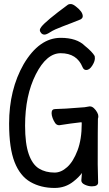

<svg xmlns="http://www.w3.org/2000/svg" viewBox="-20 -906 540 949"><path d="M184 -773Q206 -802 316 -883Q320 -886 330 -886Q340 -886 355 -874Q389 -848 389 -826Q389 -816 378 -810Q334 -792 291 -776Q248 -760 229 -747.5Q210 -735 200 -735Q190 -735 183.5 -742.5Q177 -750 177 -757Q177 -764 184 -773ZM250 23Q182 23 130.5 -6.5Q79 -36 52 -105Q25 -174 25 -295Q25 -463 97 -589Q174 -719 280 -719Q360 -719 400 -679Q436 -650 448 -629L449 -618Q449 -602 435.5 -581Q422 -560 406 -560Q394 -560 388 -574Q360 -643 280 -643Q210 -643 157 -538.5Q104 -434 104 -285Q104 -196 122 -144.5Q140 -93 172.5 -73Q205 -53 250 -53Q282 -53 312 -80Q342 -107 363 -162Q384 -217 384 -296L383 -302Q329 -296 273 -287Q260 -287 252.5 -298Q245 -309 240 -322.5Q235 -336 235 -347Q235 -367 253 -367Q287 -367 398 -376Q419 -380 422 -380Q425 -380 425 -380Q435 -380 444.5 -371Q454 -362 460 -351Q466 -340 466 -332Q466 -324 464 -319V-317Q463 -291 463 -94L465 -4Q465 15 434 15Q417 15 399.5 7Q382 -1 382 -14Q382 -14 382 -15Q384 -33 385 -51Q370 -30 343 -9Q303 23 250 23Z"/></svg>

Font: Moon Stars Kai HW
Style: Bold
Weight: 700
Designer: GuiWonder
Version: Version 1.101